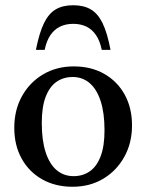

<svg xmlns="http://www.w3.org/2000/svg" viewBox="-20 -702 558 733"><path d="M261 -29.5Q296 -29.5 322.5 -47.8Q349 -66 364 -104.8Q379 -143.5 379 -204.5Q379 -271 364.2 -316.2Q349.5 -361.5 322.2 -384.8Q295 -408 257.5 -408Q222.5 -408 196 -389.8Q169.5 -371.5 154.5 -332.8Q139.5 -294 139.5 -232.5Q139.5 -166.5 154.2 -121Q169 -75.5 196.2 -52.5Q223.5 -29.5 261 -29.5ZM257 11Q191 11 140.8 -17.5Q90.5 -46 62.5 -96.8Q34.5 -147.5 34.5 -214Q34.5 -282 64 -335Q93.5 -388 144.8 -418.2Q196 -448.5 261.5 -448.5Q328 -448.5 378 -420Q428 -391.5 456 -340.8Q484 -290 484 -223.5Q484 -155.5 454.2 -102.5Q424.5 -49.5 373.5 -19.2Q322.5 11 257 11ZM259.5 -611Q231.5 -611 209.5 -600.5Q187.5 -590 172.5 -568Q157.5 -546 150.5 -511.5H117Q130 -577 148 -613.8Q166 -650.5 192.8 -666.2Q219.5 -682 259.5 -682Q299.5 -682 326.5 -666.2Q353.5 -650.5 371.5 -613.8Q389.5 -577 402 -511.5H368.5Q361.5 -546 346.5 -568Q331.5 -590 309.8 -600.5Q288 -611 259.5 -611Z"/></svg>

Font: Newsreader 24pt Medium
Style: Regular
Weight: 500
Designer: Hugues Gentile
Foundry: Production Type
Version: Version 1.003